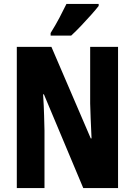

<svg xmlns="http://www.w3.org/2000/svg" viewBox="-20 -951 682 971"><path d="M577 0H401L202 -474H198Q202 -410 203 -367.5Q204 -325 205 -291V0H65V-714H240L439 -251H443Q440 -314 438.5 -353Q437 -392 436 -428V-714H577ZM479 -921Q466 -904 442 -877Q418 -850 391 -821.5Q364 -793 340 -771H236V-784Q261 -824 280.5 -861Q300 -898 316 -931H479Z"/></svg>

Font: Noto Sans Tamil ExtraCondensed ExtraBold
Style: Regular
Weight: 800
Width: 2
Designer: Jelle Bosma - Monotype Design Team
Foundry: Monotype Imaging Inc.
Version: Version 2.004; ttfautohint (v1.8.4.7-5d5b)